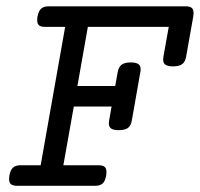

<svg xmlns="http://www.w3.org/2000/svg" viewBox="-20 -600 645 620"><path d="M605 -558.1Q605 -550.8 604 -546.4L581.1 -417.5Q578.1 -400.4 568.6 -393.1Q559.1 -385.7 539.1 -385.7Q522 -385.7 514.4 -390.9Q506.8 -396 506.8 -407.7Q506.8 -410.6 507.8 -417.5L524.9 -513.2H263.7L230 -322.3H352.1L359.9 -366.7Q363.3 -383.8 372.8 -391.1Q382.3 -398.4 402.3 -398.4Q418.9 -398.4 426.5 -393.3Q434.1 -388.2 434.1 -377Q434.1 -370.6 433.1 -366.7L405.8 -211.4Q402.8 -194.3 393.3 -187Q383.8 -179.7 363.8 -179.7Q346.7 -179.7 339.1 -184.8Q331.5 -189.9 331.5 -201.7Q331.5 -204.6 332.5 -211.4L340.3 -255.9H218.3L184.6 -66.4H297.9Q311.5 -66.4 317.6 -61.5Q323.7 -56.6 323.7 -44.9Q323.7 -37.6 322.8 -33.2Q319.8 -15.1 311.5 -7.6Q303.2 0 286.6 0H35.6Q22 0 15.6 -5.1Q9.3 -10.3 9.3 -22Q9.3 -25.4 10.3 -33.2Q13.7 -51.3 22 -58.8Q30.3 -66.4 46.9 -66.4H111.3L190.4 -513.2H126Q112.3 -513.2 106.2 -518.1Q100.1 -522.9 100.1 -534.7Q100.1 -542 101.1 -546.4Q104.5 -564.5 112.8 -572Q121.1 -579.6 137.7 -579.6H579.1Q592.8 -579.6 598.9 -574.7Q605 -569.8 605 -558.1Z"/></svg>

Font: Courier Prime
Style: Italic
Weight: 400
Italic angle: -10°
Designer: Alan Dague-Greene
Foundry: Quote-Unquote Apps
Version: Version 3.018